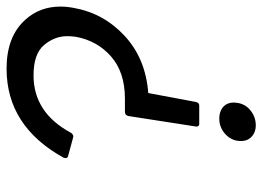

<svg xmlns="http://www.w3.org/2000/svg" viewBox="-127 -661 798 584"><g transform="rotate(-90 272.0 -369.0)"><path d="M243 -162H187Q179 -162 179 -171L211 -377Q213 -388 224 -388H264Q344 -388 392 -430Q440 -472 452 -537Q454 -551 454 -563Q454 -602 427 -634Q400 -666 335 -666Q221 -666 160 -552Q155 -545 148 -545L89 -561Q83 -563 83 -568L84 -574Q180 -748 355 -748Q453 -748 504 -691Q544 -647 544 -584Q544 -565 540 -544Q524 -453 455 -389Q386 -325 281 -317L254 -173Q252 -162 243 -162ZM183 10Q159 10 145 -6Q135 -17 135 -35Q135 -66 160 -86Q179 -101 203 -101Q228 -101 242 -86Q252 -75 252 -58Q252 -25 228 -6Q208 10 183 10Z"/></g></svg>

Font: YamahaIndonesia935. App
Style: Italic
Weight: 400
Italic angle: -10°
Designer: Dalton Maag Ltd
Foundry: Dalton Maag Ltd
Version: Version 1.002; January 01, 2024; Regular/Italic